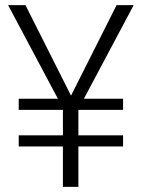

<svg xmlns="http://www.w3.org/2000/svg" viewBox="-20 -731 556 751"><path d="M461.4 -158.2H286.6V0H226.1V-158.2H53.2V-201.7H226.1V-301.3H53.2V-344.7H206.5L11.7 -710.9H79.6L257.8 -356.9L436 -710.9H502.9L308.1 -344.7H461.4V-301.3H286.6V-201.7H461.4Z"/></svg>

Font: Mardoto Light
Style: Regular
Weight: 400
Designer: Christian Robertson, Vahan Hovhannisyan
Foundry: Google
Version: Version 1.000